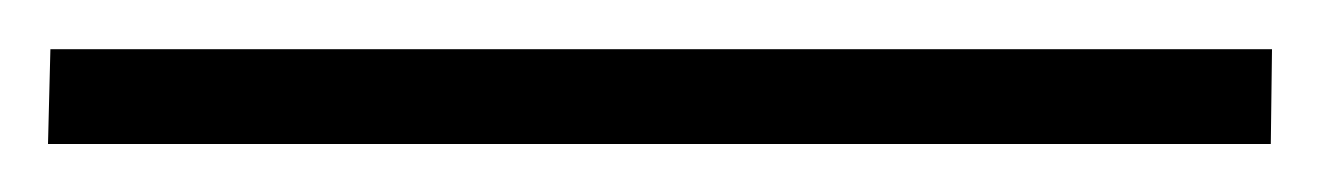

<svg xmlns="http://www.w3.org/2000/svg" viewBox="-25 24 550 80"><path d="M505 44.5 504.5 84H-5L-4 44.5Z"/></svg>

Font: Merriweather 144pt
Style: Regular
Weight: 400
Version: Version 2.100